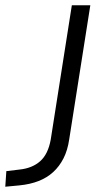

<svg xmlns="http://www.w3.org/2000/svg" viewBox="-145 -514 408 727"><path d="M-125 193 -121 134 -71 128Q-23 123 7 96.5Q37 70 47 15L127 -494H197L117 14Q111 55 95.5 85.5Q80 116 56.5 137.5Q33 159 1 171.5Q-31 184 -72 188Z"/></svg>

Font: Nunito Sans 7pt Light
Style: Italic
Weight: 300
Italic angle: -9°
Designer: Vernon Adams
Foundry: Vernon Adams
Version: Version 3.101;gftools[0.9.27]